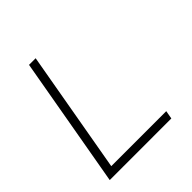

<svg xmlns="http://www.w3.org/2000/svg" viewBox="-187 -827 961 961"><g transform="rotate(-45 293.0 -346.5)"><path d="M44.4 0 166.5 -693.4H213.4L99.1 -43.9H488.3L480.5 0Z"/></g></svg>

Font: Cascadia Code NF ExtraLight
Style: Italic
Weight: 200
Italic angle: -10°
Monospace: yes
Designer: Aaron Bell
Foundry: Saja Typeworks
Version: Version 2404.023; ttfautohint (v1.8.4)